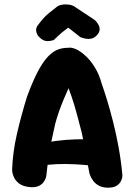

<svg xmlns="http://www.w3.org/2000/svg" viewBox="-20 -864 622 888"><path d="M114 1Q84 -3 68 -15.5Q52 -28 45 -43Q38 -58 37 -68.5Q36 -79 36 -79Q39 -161 58.5 -245.5Q78 -330 105 -417Q133 -493 157.5 -538Q182 -583 205 -605.5Q228 -628 249.5 -635.5Q271 -643 294 -643Q311 -646 332.5 -636Q354 -626 377 -604.5Q400 -583 419.5 -551Q439 -519 450 -478Q460 -450 474 -405Q488 -360 502.5 -303Q517 -246 528.5 -183Q540 -120 546 -55Q546 -55 545.5 -46Q545 -37 539 -25.5Q533 -14 519.5 -5Q506 4 480 4Q454 4 437 -5.5Q420 -15 410.5 -28.5Q401 -42 397.5 -51.5Q394 -61 394 -61Q380 -132 370.5 -187.5Q361 -243 350 -281Q336 -337 323.5 -378.5Q311 -420 297 -456Q287 -434 275 -405.5Q263 -377 252.5 -347Q242 -317 235 -290Q226 -248 219.5 -219Q213 -190 209 -165.5Q205 -141 201.5 -114Q198 -87 194 -49Q194 -49 191.5 -40.5Q189 -32 181 -21Q173 -10 157 -3Q141 4 114 1ZM133 -89 146 -195Q193 -206 237.5 -212Q282 -218 329.5 -219.5Q377 -221 430 -216L444 -92Q409 -98 368 -101.5Q327 -105 284.5 -105.5Q242 -106 203 -102Q164 -98 133 -89ZM171 -684Q157 -695 152 -705Q147 -715 147 -724Q147 -733 149.5 -738Q152 -743 152 -743Q165 -761 177 -775Q189 -789 204.5 -802Q220 -815 241 -831Q250 -839 266 -842Q282 -845 300 -842.5Q318 -840 333 -828L419 -771Q419 -771 425 -764.5Q431 -758 436.5 -747.5Q442 -737 440.5 -724Q439 -711 424 -697Q413 -687 400.5 -685Q388 -683 377 -685Q366 -687 359 -689.5Q352 -692 352 -692L296 -736Q281 -726 264 -711.5Q247 -697 229 -679Q229 -679 220.5 -676.5Q212 -674 198.5 -674Q185 -674 171 -684Z"/></svg>

Font: Sour Gummy Black
Style: Bold
Weight: 700
Version: Version 1.000